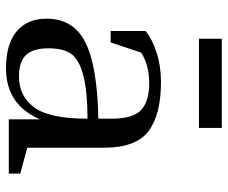

<svg xmlns="http://www.w3.org/2000/svg" viewBox="-78 -652 739 622"><g transform="rotate(90 291.0 -340.5)"><path d="M542 0H366V-101Q319 9 201 9Q122 9 81 -25.5Q40 -60 40 -122Q40 -210 117.5 -248.5Q195 -287 364 -290V-333Q364 -404 335 -429.5Q306 -455 249 -455Q192 -455 150 -429L117 -330H80V-443Q105 -464 149 -478.5Q193 -493 245 -493Q351 -493 404.5 -452.5Q458 -412 458 -309V-60L542 -37ZM227 -33Q291 -33 327.5 -82.5Q364 -132 364 -255Q192 -255 154 -202Q136 -177 136 -128Q136 -79 157.5 -56Q179 -33 227 -33ZM105 -690H394V-616H105Z"/></g></svg>

Font: Ledger
Style: Regular
Weight: 400
Designer: Denis Masharov
Foundry: Denis Masharov
Version: 1.001